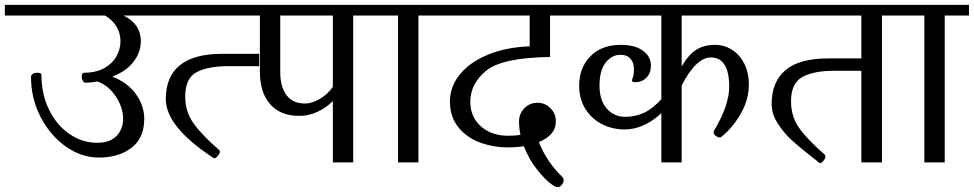

<svg xmlns="http://www.w3.org/2000/svg" viewBox="-37 -670 4017 792"><path d="M625 -606H472Q508 -589 526 -562Q544 -535 544 -500Q544 -455 514 -415.5Q484 -376 426 -354Q490 -329 524 -281.5Q558 -234 558 -179Q558 -101 505.5 -60.5Q453 -20 371 -20Q299 -20 234.5 -65.5Q170 -111 130.5 -187.5Q91 -264 91 -352Q91 -361 98.5 -365.5Q106 -370 117 -370Q134 -370 134 -361Q134 -281 165.5 -217Q197 -153 250 -117Q303 -81 364 -81Q417 -81 444 -109.5Q471 -138 471 -182Q471 -210 457.5 -241.5Q444 -273 419.5 -298.5Q395 -324 364 -334Q341 -329 314 -329Q309 -329 304.5 -337Q300 -345 300 -354Q300 -361 302.5 -365.5Q305 -370 310 -370Q359 -370 393 -389Q427 -408 443.5 -438Q460 -468 460 -500Q460 -533 443.5 -560.5Q427 -588 396 -606H-17V-650H625Z M599 -606V-650H993V-606ZM841 -20Q647 -148 647 -261Q647 -448 880 -448H1032V-397H904Q820 -397 773.5 -372Q727 -347 727 -271Q727 -209 761.5 -161Q796 -113 865 -53Q870 -49 870 -45Q870 -37 861.5 -27Q853 -17 847 -17Q844 -17 841 -20Z M1336 -253Q1308 -225 1272 -208.5Q1236 -192 1197 -192Q1120 -192 1077.5 -240Q1035 -288 1035 -375V-606H966V-650H1530V-606H1420V0H1336ZM1336 -312V-606H1119V-372Q1119 -313 1144.5 -278Q1170 -243 1221 -243Q1249 -243 1282 -262Q1315 -281 1336 -312Z M1605 0V-606H1504V-650H1789V-606H1689V0Z M1903 -250Q1903 -188 1946.5 -149Q1990 -110 2060 -110Q2089 -110 2110 -114Q2104 -141 2104 -169Q2104 -201 2126 -223.5Q2148 -246 2180 -246Q2212 -246 2234 -223.5Q2256 -201 2256 -169Q2256 -113 2186 -84Q2201 -45 2225 -9Q2249 27 2275 52Q2283 60 2285.5 64Q2288 68 2288 74Q2288 83 2280.5 92.5Q2273 102 2264 102Q2256 102 2242 93Q2213 73 2178.5 29.5Q2144 -14 2124 -67Q2095 -62 2060 -62Q1997 -62 1942 -82.5Q1887 -103 1853 -146Q1819 -189 1819 -251Q1819 -312 1859 -362Q1899 -412 1973.5 -443.5Q2048 -475 2148 -479V-606H1764V-650H2327V-606H2232V-435Q2033 -432 1968 -378Q1903 -324 1903 -250Z M2691 -203Q2618 -136 2540 -136Q2488 -136 2445 -158.5Q2402 -181 2377 -222Q2352 -263 2352 -317Q2352 -390 2398 -437.5Q2444 -485 2524 -485Q2582 -485 2615 -461Q2648 -437 2648 -399Q2648 -368 2629.5 -349.5Q2611 -331 2584 -331Q2577 -331 2573.5 -332.5Q2570 -334 2570 -339Q2570 -342 2574 -352Q2578 -362 2578 -385Q2578 -411 2564 -427.5Q2550 -444 2523 -444Q2486 -444 2461 -411.5Q2436 -379 2436 -317Q2436 -255 2466.5 -221.5Q2497 -188 2542 -188Q2583 -188 2619 -204.5Q2655 -221 2691 -261V-606H2301V-650H3108V-606H2775V-396Q2802 -443 2834 -464Q2866 -485 2912 -485Q2950 -485 2982 -465Q3014 -445 3033 -408Q3052 -371 3052 -322Q3052 -258 3017.5 -199Q2983 -140 2938 -105Q2936 -103 2931 -103Q2925 -103 2916 -109Q2907 -115 2907 -125Q2907 -130 2908 -130Q2971 -235 2971 -313Q2971 -372 2952 -402.5Q2933 -433 2895 -433Q2835 -433 2775 -318V0H2691Z M3340 0Q3332 -8 3304 -29Q3259 -64 3227.5 -93Q3196 -122 3171 -161Q3146 -200 3146 -241Q3146 -332 3203 -380.5Q3260 -429 3378 -429H3516V-606H3081V-650H3701V-606H3601V0H3516V-378H3403Q3320 -378 3273 -352.5Q3226 -327 3226 -252Q3226 -189 3260 -141.5Q3294 -94 3364 -33Q3368 -29 3368 -25Q3368 -17 3360 -7Q3352 3 3346 3Q3343 3 3340 0Z M3776 0V-606H3675V-650H3960V-606H3860V0Z"/></svg>

Font: Kurale
Style: Regular
Weight: 400
Designer: Eduardo Rodriguez Tunni
Foundry: Eduardo Rodriguez Tunni
Version: Version 2.000